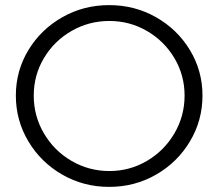

<svg xmlns="http://www.w3.org/2000/svg" viewBox="-20 -725 854 751"><path d="M772 -351Q772 -254 723 -172Q674 -90 590.5 -42Q507 6 407 6Q307 6 223.5 -42Q140 -90 91 -172Q42 -254 42 -351Q42 -448 91 -529Q140 -610 223.5 -657.5Q307 -705 407 -705Q507 -705 590.5 -657.5Q674 -610 723 -529Q772 -448 772 -351ZM112 -351Q112 -271 152 -203Q192 -135 260 -95.5Q328 -56 408 -56Q487 -56 554.5 -95.5Q622 -135 662 -203Q702 -271 702 -351Q702 -431 662 -498Q622 -565 554.5 -604Q487 -643 408 -643Q328 -643 260 -604Q192 -565 152 -498Q112 -431 112 -351Z"/></svg>

Font: TypoPRO Montserrat
Style: Regular
Weight: 300
Designer: Julieta Ulanovsky
Foundry: Julieta Ulanovsky
Version: Version 6.001